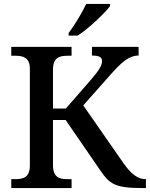

<svg xmlns="http://www.w3.org/2000/svg" viewBox="-20 -951 758 971"><path d="M327 -771H373C429 -807 512 -886 537 -921V-931H416C395 -886 356 -822 327 -784ZM37 0H342V-45H321C281 -45 248 -54 248 -115V-344H312L486 -91C533 -22 559 0 697 0H718V-45H716C677 -45 643 -71 605 -125L401 -418L543 -578C594 -635 632 -670 681 -670V-714H445V-670C480 -670 496 -663 496 -642C496 -622 482 -596 441 -549L313 -402H248V-599C248 -660 281 -669 321 -669H342V-714H37V-669H58C97 -669 131 -660 131 -603V-115C131 -54 98 -45 58 -45H37Z"/></svg>

Font: Noto Serif Medium
Style: Regular
Weight: 500
Designer: Monotype Design Team
Foundry: Monotype Imaging Inc.
Version: Version 2.013